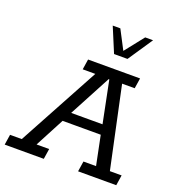

<svg xmlns="http://www.w3.org/2000/svg" viewBox="-172 -916 954 1032"><g transform="rotate(20 305.0 -400.0)"><path d="M-30.2 0 -21.1 -59.3H45.9L297.5 -523.7H225.5L234.6 -583H532L522.8 -523.7H450.8L549.9 -59.3H617L607.9 0H389.6L398.7 -59.3H470.8L432.7 -246.6L457 -226.5H204.1L230.2 -248.4L130.6 -59.3H202.6L193.5 0ZM235.6 -260.3 225.1 -282.4H444.1L431.1 -260.3L378.3 -521.9H374.7ZM355.7 -658.5 296.7 -799.8H340.2L396.7 -691.4L482.4 -799.8H527.5L432.5 -658.5Z"/></g></svg>

Font: Rokkitt SemiBold
Style: Italic
Weight: 600
Italic angle: -9°
Designer: Vernon Adams
Foundry: Vernon Adams
Version: Version 3.103